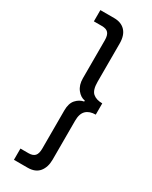

<svg xmlns="http://www.w3.org/2000/svg" viewBox="-237 -752 820 1034"><g transform="rotate(30 173.0 -235.5)"><path d="M235 -359Q235 -308 256 -289.5Q277 -271 315 -271V-201Q277 -201 256 -181Q235 -161 235 -117V125Q235 172 211.5 201Q188 230 140 230H55V160H105Q132 160 144.5 146.5Q157 133 157 101V-136Q157 -180 177.5 -203Q198 -226 226 -231V-237Q199 -241 178 -267.5Q157 -294 157 -336V-572Q157 -603 145 -617Q133 -631 105 -631H55V-701H141Q185 -701 210 -674.5Q235 -648 235 -597Z"/></g></svg>

Font: PT Sans
Style: Regular
Weight: 400
Version: Version 2.003W OFL; ttfautohint (v1.6)